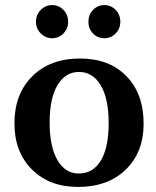

<svg xmlns="http://www.w3.org/2000/svg" viewBox="-20 -730 617 758"><path d="M37 -243Q37 -359 107.5 -429Q178 -499 296 -499Q411 -499 479 -429.5Q547 -360 547 -241Q547 -129 476.5 -60.5Q406 8 288 8Q175 8 106 -61Q37 -130 37 -243ZM176 -247Q176 -150 207 -97.5Q238 -45 291 -45Q347 -45 378 -96Q409 -147 409 -244Q409 -341 377.5 -393.5Q346 -446 292 -446Q238 -446 207 -394Q176 -342 176 -247ZM122 -644Q122 -672 141 -691Q160 -710 186 -710Q212 -710 230.5 -691Q249 -672 249 -644Q249 -617 230.5 -598Q212 -579 186 -579Q160 -579 141 -598Q122 -617 122 -644ZM329 -644Q329 -672 347.5 -691Q366 -710 392 -710Q418 -710 436.5 -691Q455 -672 455 -644Q455 -617 436.5 -598Q418 -579 392 -579Q365 -579 347 -598Q329 -617 329 -644Z"/></svg>

Font: Khartiya
Style: Bold
Weight: 700
Version: Version 1.0.2